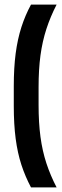

<svg xmlns="http://www.w3.org/2000/svg" viewBox="-20 -696 272 836"><path d="M148 -317V-238.5Q148 -162 156.2 -100.2Q164.5 -38.5 182 14.8Q199.5 68 226.5 120H115Q90 73 73.2 21.8Q56.5 -29.5 48.2 -92.2Q40 -155 40 -234.5V-321Q40 -400.5 48.2 -463.2Q56.5 -526 73.2 -578Q90 -630 115 -676H226.5Q199.5 -623.5 182 -569.8Q164.5 -516 156.2 -454.8Q148 -393.5 148 -317Z"/></svg>

Font: Anek Tamil Condensed SemiBold
Style: Regular
Weight: 600
Width: 3
Designer: Aadarsh Rajan (Tamil), Yesha Goshar (Latin)
Foundry: Ek Type
Version: Version 1.003